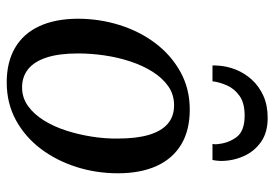

<svg xmlns="http://www.w3.org/2000/svg" viewBox="-148 -696 856 600"><g transform="rotate(90 280.0 -396.0)"><path d="M322.5 -561Q387 -561 431.2 -534.5Q475.5 -508 498.5 -457.8Q521.5 -407.5 521.5 -336Q521.5 -269 501.8 -206.8Q482 -144.5 444.8 -95.2Q407.5 -46 355 -17.5Q302.5 11 237.5 11Q174 11 129.5 -15Q85 -41 62 -90.5Q39 -140 38.5 -210.5Q38.5 -278.5 58.2 -341.5Q78 -404.5 115.2 -453.8Q152.5 -503 205 -532Q257.5 -561 322.5 -561ZM309 -512Q275.5 -512 249.5 -493.8Q223.5 -475.5 204 -444.5Q184.5 -413.5 171.8 -374.5Q159 -335.5 153 -293.5Q147 -251.5 147 -212.5Q147 -153 159.5 -114.2Q172 -75.5 195.8 -56.2Q219.5 -37 253 -37Q285.5 -37 311.2 -55.5Q337 -74 356.2 -105Q375.5 -136 388 -174.8Q400.5 -213.5 407 -255.2Q413.5 -297 413 -336Q413 -394 401.5 -433Q390 -472 367 -492Q344 -512 309 -512ZM184.5 -632Q184.5 -636.5 184.5 -640.5Q184.5 -644.5 185 -648.5Q186.5 -677 197.5 -704.8Q208.5 -732.5 229 -755Q249.5 -777.5 279.2 -791Q309 -804.5 348.5 -804.5Q394 -804.5 423.8 -783.5Q453.5 -762.5 468.2 -729Q483 -695.5 483 -657.5Q483 -651.5 482 -644.2Q481 -637 480 -632H430Q430.5 -636.5 430.8 -640.8Q431 -645 430 -651Q426.5 -683.5 407.8 -708Q389 -732.5 341 -732.5Q302 -732.5 279.5 -716.5Q257 -700.5 246.8 -677Q236.5 -653.5 234 -632Z"/></g></svg>

Font: Merriweather 36pt
Style: Italic
Weight: 400
Italic angle: -7.8°
Version: Version 2.101